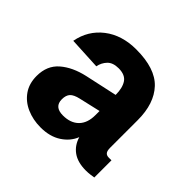

<svg xmlns="http://www.w3.org/2000/svg" viewBox="-139 -708 878 878"><g transform="rotate(45 300.0 -269.0)"><path d="M222 12Q173 12 132 -6Q91 -24 67 -58.5Q43 -93 43 -142Q43 -209 87.5 -247.5Q132 -286 204 -302L360 -336Q360 -381 343 -406.5Q326 -432 284 -432Q247 -432 228.5 -412.5Q210 -393 205 -366L48 -374Q63 -454 125 -502Q187 -550 280 -550Q403 -550 458 -491.5Q513 -433 513 -326V-148Q513 -127 520 -119Q527 -111 540 -111H558V0Q552 1 537.5 3Q523 5 508 5Q455 5 423 -18Q391 -41 379 -82Q363 -41 322.5 -14.5Q282 12 222 12ZM256 -99Q305 -99 332.5 -126.5Q360 -154 360 -205V-232L256 -208Q225 -201 212.5 -187.5Q200 -174 200 -148Q200 -99 256 -99Z"/></g></svg>

Font: Geist Mono ExtraBold
Style: Regular
Weight: 800
Monospace: yes
Designer: Basement.studio, Andrés Briganti, Mateo Zaragoza
Foundry: Basement.studio, Vercel, Andrés Briganti, Guido Ferreyra, Mateo Zaragoza
Version: Version 1.500; ttfautohint (v1.8.4.7-5d5b)